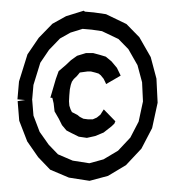

<svg xmlns="http://www.w3.org/2000/svg" viewBox="-51 -809 738 804"><g transform="rotate(5 317.5 -407.0)"><path d="M382.3 -345.7 388.2 -356.9 440.9 -311.5 437.5 -301.3 426.8 -289.1 396 -260.3 362.3 -242.7 328.1 -231.9 293.9 -233.9 262.7 -246.1 240.2 -255.4 219.7 -275.9 204.1 -301.3 183.6 -330.6 176.8 -363.8 169.4 -386.2H161.1L177.2 -466.8L186 -500L213.4 -527.8L233.4 -550.3L257.3 -570.8L293.5 -585.4L323.7 -587.9L351.6 -583L377.4 -577.6L402.8 -560.1L427.7 -535.2L442.4 -510.7L446.3 -503.9L388.7 -463.4L385.3 -469.7L376.5 -484.4L363.3 -498L353.5 -504.4L339.8 -507.3L321.3 -510.3L307.1 -509.3L274.9 -502L263.7 -485.8L252 -472.7L245.1 -460.9L241.7 -447.3L239.3 -427.7V-402.3L240.2 -377.9L243.2 -359.9L249.5 -345.2L256.3 -334L280.3 -324.2L291 -316.9L306.6 -310.5L326.7 -309.6L346.2 -311.5L362.3 -320.3L376 -333.5ZM596.7 -504.4 610.4 -404.3 596.7 -296.4 559.6 -207 501 -132.3 430.2 -81.1 355 -53.7 267.6 -59.6 186.5 -85.9 131.8 -133.8 80.6 -195.3 39.6 -278.8 25.9 -359.9 56.6 -367.2H24.4V-442.4L49.8 -558.6L90.8 -631.8L142.6 -695.3L196.8 -731.9L268.6 -761.2L273.9 -757.8H311L362.8 -754.9L451.7 -721.2L510.3 -670.9L564.9 -592.3ZM538.1 -318.8 548.8 -404.3 538.1 -483.9 512.7 -553.7 468.8 -617.2 423.8 -655.8 352.1 -682.6 309.1 -685.1H270.5L221.2 -665L179.7 -636.7L138.2 -585.4L106.4 -528.3L85.9 -433.1V-374.5H85.4L97.2 -305.2L128.9 -239.7L171.4 -189.5L213.4 -152.8L277.3 -131.8L347.7 -127L405.3 -148.4L462.9 -189.9L509.3 -249Z"/></g></svg>

Font: Gap Sans
Style: Regular
Weight: 400
Designer: Alexandre Liziard and Étienne Ozeray
Foundry: Interstices.io
Version: Version 1.6.1 - December 3. 2014